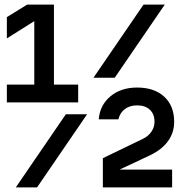

<svg xmlns="http://www.w3.org/2000/svg" viewBox="-20 -820 790 840"><path d="M10 -450H130V-777L172 -754L10 -652V-745L99 -800H216V-450H322V-372H10ZM482 -480H389L608 -800H701ZM142 0H49L268 -320H361ZM656 -287Q656 -321 635.5 -340Q615 -359 580 -359Q548 -359 526.5 -343Q505 -327 498 -298H412Q417 -360 463 -398.5Q509 -437 580 -437Q655 -437 698.5 -397Q742 -357 742 -287Q742 -240 715 -202.5Q688 -165 635 -140L450 -53L446 -78H733V0H430V-128L606 -213Q629 -224 642.5 -244Q656 -264 656 -287Z"/></svg>

Font: Martian Mono VF sWd Rg
Style: Regular
Weight: 400
Width: 6
Monospace: yes
Designer: Roman Shamin
Foundry: Evil Martians
Version: Version 1.100